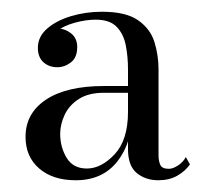

<svg xmlns="http://www.w3.org/2000/svg" viewBox="-20 -783 350 327"><path d="M249.5 -476Q228 -476 213 -488.2Q198 -500.5 198 -529V-664.5Q198 -686.5 194.2 -705.8Q190.5 -725 178.8 -737.2Q167 -749.5 143 -749.5Q126 -749.5 107 -744.2Q88 -739 75 -728.8Q62 -718.5 62 -701.5H45Q45 -717 55.2 -725.8Q65.5 -734.5 77.5 -734.5Q90.5 -734.5 101 -726.2Q111.5 -718 111.5 -703Q111.5 -685 100.8 -676.8Q90 -668.5 77.5 -668.5Q63.5 -668.5 54 -677Q44.5 -685.5 44.5 -701.5Q44.5 -720.5 60.2 -734.2Q76 -748 101 -755.5Q126 -763 153.5 -763Q194.5 -763 215.2 -748.5Q236 -734 243 -711.5Q250 -689 250 -664.5V-518.5Q250 -509 253 -502.2Q256 -495.5 267.5 -495.5Q274.5 -495.5 283.2 -501.2Q292 -507 296.5 -515.5L303.5 -503Q295.5 -491.5 282 -483.8Q268.5 -476 249.5 -476ZM109 -476Q70 -476 46.8 -496Q23.5 -516 23.5 -550Q23.5 -590 58.2 -613.2Q93 -636.5 157 -636.5H225.5V-625H157Q130.5 -625 114 -614.2Q97.5 -603.5 90 -587.2Q82.5 -571 82.5 -555Q82.5 -532.5 93.5 -514.2Q104.5 -496 128 -496Q152.5 -496 175.2 -520.2Q198 -544.5 198 -592.5H205.5Q205.5 -541 180.2 -508.5Q155 -476 109 -476Z"/></svg>

Font: BodoniModa 10 Custom
Style: Regular
Weight: 400
Designer: Owen Earl
Foundry: indestructible type
Version: Version 2.005